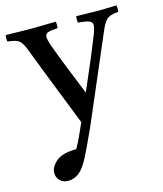

<svg xmlns="http://www.w3.org/2000/svg" viewBox="-126 -558 757 894"><g transform="rotate(-15 252.5 -110.5)"><path d="M94 255Q67 255 52.5 239.5Q38 224 38 203Q38 175 68 148.5Q98 122 166 122Q179 99 191.5 72.5Q204 46 221 7Q210 -21 193 -65Q176 -109 154.5 -162.5Q133 -216 111 -273.5Q89 -331 68 -385Q56 -417 41.5 -429Q27 -441 -14 -445Q-17 -459 -14 -476Q15 -476 45 -475Q75 -474 107 -474Q136 -474 170 -475Q204 -476 228 -476Q230 -461 228 -445Q194 -443 180.5 -438Q167 -433 167 -418Q167 -404 177 -375Q203 -304 227.5 -244Q252 -184 277 -121Q309 -194 333.5 -252Q358 -310 383 -373Q394 -402 394 -416Q394 -430 379 -436Q364 -442 326 -445Q323 -461 326 -476Q351 -476 377.5 -475Q404 -474 434 -474Q454 -474 477.5 -475Q501 -476 520 -476Q523 -461 520 -445Q478 -442 463 -426.5Q448 -411 435 -380L264 19Q259 31 246 59.5Q233 88 218.5 118.5Q204 149 194 169Q169 218 145 236.5Q121 255 94 255Z"/></g></svg>

Font: Tiro Kannada
Style: Regular
Weight: 400
Designer: Kannada: John Hudson & Fiona Ross. Latin: John Hudson.
Foundry: Tiro Typeworks Ltd.
Version: Version 1.52